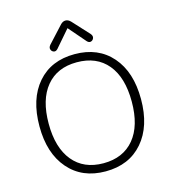

<svg xmlns="http://www.w3.org/2000/svg" viewBox="-132 -1026 1018 1141"><g transform="rotate(-15 377.5 -456.0)"><path d="M377 8Q233 8 149 -89Q65 -186 65 -352Q65 -520 148.5 -616.5Q232 -713 377 -713Q522 -713 606 -616.5Q690 -520 690 -353Q690 -186 606 -89Q522 8 377 8ZM377 -42Q498 -42 565.5 -123Q633 -204 633 -353Q633 -502 566 -582.5Q499 -663 377 -663Q256 -663 189 -582Q122 -501 122 -353Q122 -205 189 -123.5Q256 -42 377 -42ZM287 -769Q275 -756 262.5 -760Q250 -764 245.5 -777Q241 -790 253 -804L346 -905Q360 -920 377 -920Q393 -920 408 -905L501 -804Q513 -790 508.5 -777Q504 -764 491.5 -760Q479 -756 467 -769L377 -873Z"/></g></svg>

Font: Nunito VF Beta Light
Style: Regular
Weight: 300
Designer: Vernon Adams
Foundry: newtypography
Version: Version 3.001